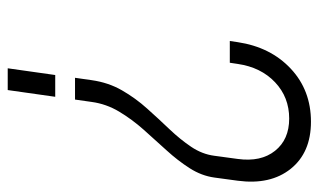

<svg xmlns="http://www.w3.org/2000/svg" viewBox="-180 -400 806 485"><g transform="rotate(-90 222.5 -157.0)"><path d="M269 -370 263 -328Q257 -285.5 237.2 -251.2Q217.5 -217 191.2 -187.8Q165 -158.5 139.2 -131.5Q113.5 -104.5 94.8 -76.8Q76 -49 72 -18L64 41Q56 99.5 84.5 135.2Q113 171 166 171Q220 171 257.8 135.2Q295.5 99.5 304 41L307 21H362L359 41Q346.5 124 292 175Q237.5 226 158 226Q80 226 39 174.8Q-2 123.5 9 41L17 -18Q21.5 -50.5 40.5 -80.2Q59.5 -110 85.5 -138.5Q111.5 -167 137.8 -196.5Q164 -226 183.5 -258.5Q203 -291 208 -328L214 -370ZM293 -540 276 -420H221L238 -540Z"/></g></svg>

Font: Mohave Light Light
Style: Italic
Weight: 300
Italic angle: -8°
Version: Version 2.003